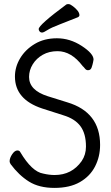

<svg xmlns="http://www.w3.org/2000/svg" viewBox="-20 -900 540 938"><path d="M186 -741Q178 -741 173.5 -746.5Q169 -752 169 -758Q169 -778 304 -878Q307 -880 315 -880Q323 -880 337 -869Q368 -845 368 -826Q368 -820 361 -816Q317 -798 273.5 -781.5Q230 -765 211.5 -753Q193 -741 186 -741ZM32 -98Q27 -106 27 -112Q27 -128 39.5 -146.5Q52 -165 65 -165Q75 -165 79 -157Q136 -61 191 -52Q220 -45 247 -45Q331 -45 379 -113Q400 -144 400 -184Q400 -247 373 -283.5Q346 -320 289 -337L186 -370Q53 -414 53 -526Q53 -573 78.5 -615.5Q104 -658 150 -685.5Q196 -713 258 -713Q322 -713 379.5 -675.5Q437 -638 437 -609Q437 -607 434.5 -595Q432 -583 427.5 -570Q423 -557 410 -557Q401 -557 395 -565Q389 -573 384 -577Q329 -650 261 -650Q220 -650 189 -632.5Q158 -615 140 -586Q122 -557 122 -524Q122 -459 213 -430L309 -400Q469 -352 469 -192Q469 -135 444.5 -87Q420 -39 370.5 -10.5Q321 18 246 18Q171 18 121.5 -13Q72 -44 32 -98Z"/></svg>

Font: Moon Stars Kai T HW
Style: Regular
Weight: 400
Designer: GuiWonder
Version: Version 1.101